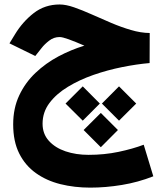

<svg xmlns="http://www.w3.org/2000/svg" viewBox="-20 -504 739 861"><path d="M651.4 -356 650.9 -221.2Q593.3 -216.3 527.6 -203.1Q461.9 -189.9 398.9 -168Q335.9 -146 284.2 -114.5Q232.4 -83 201.7 -42Q170.9 -1 170.9 50.8Q170.9 96.2 199 127.4Q227.1 158.7 273.9 174.6Q320.8 190.4 377 190.4Q448.2 190.4 511.7 177Q575.2 163.6 624.5 145L667.5 286.6Q599.1 313.5 526.6 325.4Q454.1 337.4 384.8 337.4Q313.5 337.4 251 321.8Q188.5 306.2 140.9 272.2Q93.3 238.3 66.2 184.3Q39.1 130.4 39.1 53.7Q39.1 -18.6 66.2 -76.2Q93.3 -133.8 139.2 -177.2Q185.1 -220.7 241.9 -251Q298.8 -281.2 358.4 -299.3Q315.4 -317.9 287.6 -327.9Q259.8 -337.9 247.1 -337.9Q221.2 -337.9 200.2 -321.5Q179.2 -305.2 166.5 -288.6L138.2 -252.9L22.5 -309.6L46.9 -349.6Q81.5 -406.7 131.3 -445.3Q181.2 -483.9 247.6 -483.9Q275.4 -483.9 312 -471.2Q348.6 -458.5 391.1 -439.5Q433.6 -420.4 478.5 -401.4Q523.4 -382.3 567.4 -369.4Q611.3 -356.4 651.4 -356ZM513.7 -116.7 590.8 -39.6 513.7 37.1 437 -39.6ZM351.1 -116.7 427.7 -39.6 351.1 37.1 273.9 -39.6ZM432.1 2.4 508.8 79.1 432.1 156.2 355 79.1Z"/></svg>

Font: Vazirmatn UI FD Black
Style: Regular
Weight: 900
Designer: Saber Rastikerdar
Foundry: Saber Rastikerdar
Version: Version 33.003